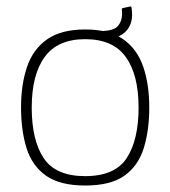

<svg xmlns="http://www.w3.org/2000/svg" viewBox="-20 -568 526 593"><path d="M243 5Q165 5 122 -25.5Q79 -56 62 -110.5Q45 -165 45 -236Q45 -307 63.5 -361.5Q82 -416 125.5 -446.5Q169 -477 243 -477Q318 -477 361 -446.5Q404 -416 422.5 -361.5Q441 -307 441 -236Q441 -165 424 -110.5Q407 -56 364.5 -25.5Q322 5 243 5ZM243 -24Q335 -24 371.5 -80Q408 -136 408 -236Q408 -337 368.5 -392Q329 -447 243 -447Q158 -447 118 -392Q78 -337 78 -236Q78 -135 115 -79.5Q152 -24 243 -24ZM382 -548Q384 -549 386 -546Q387 -540 387.5 -534Q388 -528 388 -522Q388 -501 378.5 -484Q369 -467 349 -457Q329 -447 297 -445Q294 -445 294 -448V-469Q294 -472 297 -472Q333 -474 344.5 -488Q356 -502 357 -522Q357 -526 357 -530.5Q357 -535 356 -539Q356 -542 359 -543Z"/></svg>

Font: Glory Thin
Style: Regular
Weight: 100
Designer: Robert Leuschke
Foundry: Robert Leuschke
Version: Version 1.011